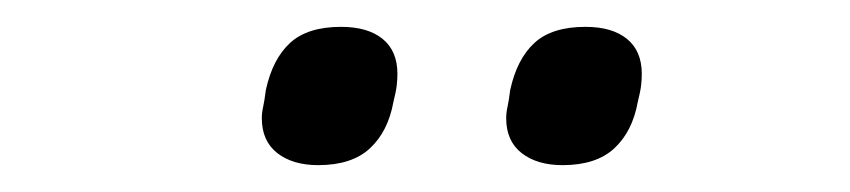

<svg xmlns="http://www.w3.org/2000/svg" viewBox="-20 -741 633 143"><path d="M217 -618Q198 -618 186.5 -627Q175 -636 175 -653Q175 -657 176 -661.5Q177 -666 178 -674Q183 -697 196 -709Q209 -721 234 -721Q254 -721 265 -712Q276 -703 276 -686Q276 -682 275.5 -677.5Q275 -673 273 -665Q269 -643 255.5 -630.5Q242 -618 217 -618ZM399 -618Q380 -618 368.5 -627Q357 -636 357 -653Q357 -657 358 -661.5Q359 -666 360 -674Q365 -697 378 -709Q391 -721 416 -721Q436 -721 447 -712Q458 -703 458 -686Q458 -682 457.5 -677.5Q457 -673 455 -665Q451 -643 437.5 -630.5Q424 -618 399 -618Z"/></svg>

Font: IBM Plex Sans
Style: Italic
Weight: 400
Italic angle: -11.31°
Designer: Mike Abbink, Paul van der Laan, Pieter van Rosmalen
Foundry: Bold Monday
Version: Version 3.201